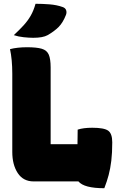

<svg xmlns="http://www.w3.org/2000/svg" viewBox="-20 -960 640 1016"><path d="M158 0Q103 0 74 -44Q45 -88 45 -156V-570Q45 -645 33 -700Q72 -710 123 -710Q174 -710 201 -702Q228 -694 238 -671Q248 -648 248 -603V-197H390Q390 -214 390.5 -233.5Q391 -253 391 -274Q421 -284 468 -284Q531 -284 552.5 -268.5Q574 -253 574 -207Q574 -151 569 -109.5Q564 -68 555 -34Q546 0 532 36Q425 36 395 0ZM168 -940Q205 -940 242.5 -937Q280 -934 311 -923Q326 -918 330 -906Q334 -894 329 -881Q313 -840 290 -817Q267 -794 232 -774Q207 -760 156 -760Q134 -760 105.5 -763Q77 -766 53 -774Q83 -802 105 -826Q127 -850 142.5 -877Q158 -904 168 -940Z"/></svg>

Font: Recursive Mn Csl St Blk
Style: Regular
Weight: 900
Monospace: yes
Version: Version 1.079;hotconv 1.0.112;makeotfexe 2.5.65598; ttfautoh